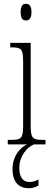

<svg xmlns="http://www.w3.org/2000/svg" viewBox="-20 -762 268 1013"><path d="M117 -654C134 -654 146 -664 146 -698C146 -731 134 -742 117 -742C100 -742 89 -731 89 -698C89 -664 100 -654 117 -654ZM21 0H123C88 14 46 61 46 130C46 201 82 231 131 231C151 231 167 226 183 217V185C165 195 152 198 135 198C103 198 82 176 82 124C82 61 122 15 159 0H220V-24H207C152 -24 142 -32 142 -100V-536H34V-512H41C94 -512 102 -503 102 -434V-99C102 -31 92 -24 36 -24H21Z"/></svg>

Font: Noto Serif Armenian ExtraCondensed ExtraLight
Style: Regular
Weight: 200
Width: 2
Designer: Monotype Design Team
Foundry: Monotype Imaging Inc.
Version: Version 2.008